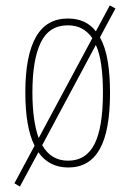

<svg xmlns="http://www.w3.org/2000/svg" viewBox="-20 -605 478 705"><path d="M384 -264Q384 -124 346 -57Q308 10 231 10Q160 10 121 -46L53 80L33 68L107 -70Q73 -137 73 -266Q73 -400 111.5 -468.5Q150 -537 229 -537Q296 -537 332 -490L383 -585L404 -574L347 -468Q367 -432 375.5 -380.5Q384 -329 384 -264ZM99 -266Q99 -162 122 -98L319 -465Q303 -488 281 -500Q259 -512 229 -512Q160 -512 129.5 -448.5Q99 -385 99 -266ZM358 -265Q358 -320 352 -364.5Q346 -409 332 -440L135 -72Q167 -15 230 -15Q296 -15 327 -76Q358 -137 358 -265Z"/></svg>

Font: Noto Sans Thai ExtCond Thin
Style: Regular
Weight: 100
Width: 2
Designer: Monotype Design Team
Foundry: Monotype Imaging Inc.
Version: Version 2.002; ttfautohint (v1.8.4.7-5d5b)